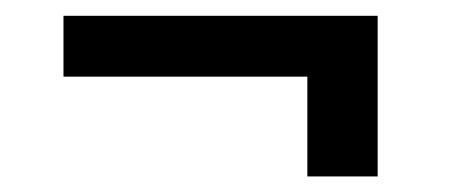

<svg xmlns="http://www.w3.org/2000/svg" viewBox="-20 -411 594 248"><path d="M467.8 -183.1H377V-312H62V-390.6H467.8Z"/></svg>

Font: Mardoto
Style: Regular
Weight: 400
Designer: Christian Robertson, Vahan Hovhannisyan
Foundry: Google
Version: Version 1.000